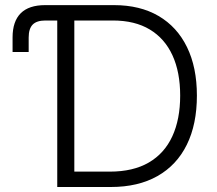

<svg xmlns="http://www.w3.org/2000/svg" viewBox="-20 -748 867 768"><path d="M30.3 -540V-598.1Q30.3 -662.6 63 -695.1Q95.7 -727.5 160.6 -727.5H209V-666H161.6Q127 -666 110.8 -649.7Q94.7 -633.3 94.7 -597.7V-540ZM423.3 0H246.6V-61.5H419.4Q512.7 -61.5 575.2 -97.9Q637.7 -134.3 669.2 -202.6Q700.7 -271 700.7 -365.7Q700.7 -459.5 669.9 -526.6Q639.2 -593.8 579.3 -629.9Q519.5 -666 431.6 -666H244.1V-727.5H436Q540 -727.5 614.3 -684.1Q688.5 -640.6 728 -559.6Q767.6 -478.5 767.6 -365.7Q767.6 -251 727.3 -169.2Q687 -87.4 609.9 -43.7Q532.7 0 423.3 0ZM277.3 -727.5V0H209V-727.5Z"/></svg>

Font: Inter 18pt Light
Style: Regular
Weight: 300
Designer: Rasmus Andersson
Foundry: rsms
Version: Version 4.001;git-66647c0bb